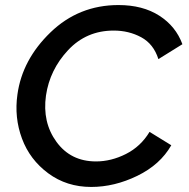

<svg xmlns="http://www.w3.org/2000/svg" viewBox="-20 -734 750 760"><path d="M341 6Q244 6 171 -48Q98 -102 67 -185.5Q36 -269 49 -360Q68 -498 180 -606Q292 -714 449 -714Q545 -714 610.5 -672Q676 -630 702 -559L607 -500Q588 -560 539 -586.5Q490 -613 430 -613Q322 -613 249.5 -535.5Q177 -458 162 -356Q147 -250 203.5 -172.5Q260 -95 360 -95Q420 -95 478.5 -124.5Q537 -154 572 -212L658 -159Q614 -82 523.5 -38Q433 6 341 6Z"/></svg>

Font: Raleway-v4020 SemiBold
Style: Italic
Weight: 600
Italic angle: -12°
Designer: Matt McInerney, Pablo Impallari, Rodrigo Fuenzalida
Foundry: Matt McInerney, Pablo Impallari, Rodrigo Fuenzalida
Version: Version 4.020;PS 004.020;hotconv 1.0.88;makeotf.lib2.5.64775